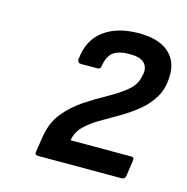

<svg xmlns="http://www.w3.org/2000/svg" viewBox="-72 -844 548 563"><g transform="rotate(15 201.5 -563.0)"><path d="M91 -351Q79 -351 82 -362L89 -408Q96 -453 120.5 -483Q145 -513 177.5 -534.5Q210 -556 242 -573.5Q274 -591 297 -610Q320 -629 325 -655L327 -664Q330 -685 317 -697Q304 -709 273 -709Q242 -709 225 -697.5Q208 -686 203 -655Q202 -644 193 -644H142Q132 -644 132 -655Q137 -714 177.5 -744.5Q218 -775 284 -775Q342 -775 372.5 -750Q403 -725 403 -681Q403 -641 387 -613.5Q371 -586 346 -565.5Q321 -545 292.5 -528.5Q264 -512 237.5 -496.5Q211 -481 193 -463Q175 -445 171 -420H355Q365 -420 363 -410L356 -361Q354 -351 344 -351Z"/></g></svg>

Font: Sofia Sans Semi Condensed Medium
Style: Italic
Weight: 500
Italic angle: -9°
Version: Version 4.100